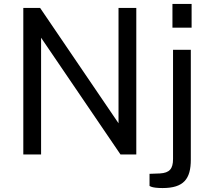

<svg xmlns="http://www.w3.org/2000/svg" viewBox="-20 -782 1079 972"><path d="M580 -158 183 -742H98V0H188V-591L590 0H670V-742H580ZM946 -530H856V23C856 73 838 93 790 96L737 98V159C737 159 746 170 803 170C910 170 946 124 946 26ZM853 -762V-642H950V-762Z"/></svg>

Font: Cheyenne Sans
Style: Regular
Weight: 400
Designer: The Public Sans project authors (U.S. Web Design System), Libre Franklin designed by Pablo Impallari and Rodrigo Fuenzal
Foundry: The Cheyenne Sans Project Authors
Version: Version 2.007